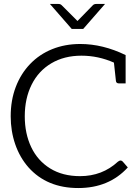

<svg xmlns="http://www.w3.org/2000/svg" viewBox="-20 -941 705 969"><path d="M625 -96Q530 8 375 8Q217 8 124 -96Q80 -146 57 -212.5Q34 -279 34 -354Q34 -435 59.5 -502Q85 -569 132 -618Q179 -667 243.5 -693Q308 -719 385 -719Q499 -719 614 -663V-520H581Q566 -520 565 -533L555 -625Q476 -660 391 -660Q304 -660 239 -621.5Q174 -583 139.5 -513.5Q105 -444 105 -354Q105 -267 137.5 -198.5Q170 -130 233 -91Q296 -52 384 -52Q496 -52 575 -125Q583 -131 588 -131Q594 -131 599 -126ZM510 -921 400 -795H342L232 -921H275Q285 -921 291 -915L371 -835L449 -915Q455 -921 466 -921Z"/></svg>

Font: Aleo Light
Style: Regular
Weight: 300
Designer: Alessio Laiso
Foundry: Alessio Laiso
Version: Version 2.000